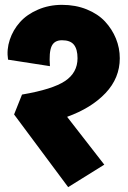

<svg xmlns="http://www.w3.org/2000/svg" viewBox="-20 -749 526 792"><path d="M38.1 -276.9 70.8 -358.9Q196.8 -380.4 248.3 -414.8Q299.8 -449.2 299.8 -508.8Q299.8 -545.9 284.9 -564.5Q270 -583 235.8 -583Q204.1 -583 192.9 -558.3Q181.6 -533.7 186 -476.1L13.2 -502.9Q6.8 -544.4 20.3 -585Q33.7 -625.5 62.3 -657.5Q90.8 -689.5 136.5 -709.2Q182.1 -729 235.8 -729Q292 -729 338.1 -710.2Q384.3 -691.4 413.3 -660.2Q442.4 -628.9 458.3 -589.8Q474.1 -550.8 474.1 -508.8Q474.1 -427.2 415.5 -365.2Q356.9 -303.2 256.8 -267.1L410.2 -69.8L261.2 22.9Z"/></svg>

Font: LT Superior Black
Style: Regular
Weight: 900
Designer: Daniel Lyons
Foundry: LyonsType
Version: Version 2.005